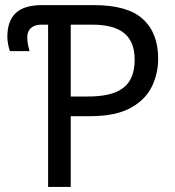

<svg xmlns="http://www.w3.org/2000/svg" viewBox="-20 -734 689 754"><path d="M257.8 0V-277.8H334C400.9 -277.8 453.6 -288.6 492.7 -310.1C531.2 -331.1 559.1 -358.9 576.2 -393.6C592.8 -427.7 601.1 -464.4 601.1 -503.9C601.1 -570.8 581.1 -622.6 541 -659.2C501 -695.8 437 -713.9 349.1 -713.9H145C51.8 -713.9 8.8 -673.3 8.8 -587.9C8.8 -572.3 13.7 -547.4 19 -533.2H96.2C93.8 -542.5 86.9 -564 86.9 -586.9C86.9 -617.7 105.5 -637.2 144 -637.2H168.9V0ZM257.8 -637.2H341.8C457 -637.2 508.8 -591.8 508.8 -500C508.8 -394.5 447.8 -355 324.2 -355H257.8Z"/></svg>

Font: Avrile Sans
Style: Regular
Weight: 400
Designer: Monotype Design Team, Google (font), Stefan Peev (BGR Cyrillic), Cristiano Sobral (main changes)
Foundry: The Avrile Sans Project Authors
Version: Version 3.110